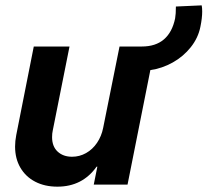

<svg xmlns="http://www.w3.org/2000/svg" viewBox="-20 -699 786 727"><path d="M643.1 -629.4Q646 -645.5 646 -674.3L743.7 -678.7Q745.6 -669.4 745.6 -655.3Q745.6 -630.4 738.8 -597.7Q730.5 -555.7 702.4 -520.3Q674.3 -484.9 634 -462.4Q593.8 -439.9 549.3 -433.6L462.9 0H335L348.6 -67.9H345.7Q292 7.8 197.3 7.8Q149.4 7.8 113.3 -11Q77.1 -29.8 57.1 -64.2Q37.1 -98.6 37.1 -144Q37.1 -165 41.5 -187.5L107.9 -522.9H243.2L179.7 -204.6Q177.2 -193.8 177.2 -179.7Q177.2 -144.5 198.2 -125Q219.2 -105.5 252.9 -105.5Q281.2 -105.5 305.9 -119.4Q330.6 -133.3 347.4 -158.2Q364.3 -183.1 370.6 -214.8L432.6 -522.9H517.1Q569.3 -522.9 600.8 -550Q632.3 -577.1 643.1 -629.4Z"/></svg>

Font: Reddit Sans Chocolate
Style: Bold Italic
Weight: 700
Italic angle: -11.25°
Designer: Stephen Hutchings
Version: Version 1.013